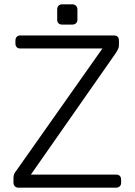

<svg xmlns="http://www.w3.org/2000/svg" viewBox="-20 -863 619 883"><path d="M537 -37V-22Q537 -12 530.5 -6Q524 0 514 0H64Q54 0 48 -6.5Q42 -13 42 -23V-43Q42 -60 49 -70Q56 -80 57 -81L451 -640H73Q63 -640 57 -646Q51 -652 51 -662V-677Q51 -687 57 -693.5Q63 -700 73 -700H504Q515 -700 521 -694Q527 -688 527 -677V-657Q527 -646 523.5 -638.5Q520 -631 514 -621L122 -60H514Q525 -60 531 -54Q537 -48 537 -37ZM313 -750H265Q255 -750 249 -756Q243 -762 243 -772V-820Q243 -830 249 -836.5Q255 -843 265 -843H313Q323 -843 329.5 -836.5Q336 -830 336 -820V-772Q336 -762 329.5 -756Q323 -750 313 -750Z"/></svg>

Font: Rubik
Style: Regular
Weight: 300
Designer: Hubert & Fischer
Foundry: Hubert & Fischer
Version: Version 1.100